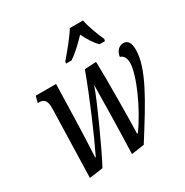

<svg xmlns="http://www.w3.org/2000/svg" viewBox="-177 -909 1025 1064"><g transform="rotate(-30 336.0 -377.5)"><path d="M301 -619 298 -606H333C372 -631 409 -668 446 -706C463 -671 488 -629 513 -606H547L550 -619C532 -657 508 -720 499 -766H415C387 -721 334 -657 301 -619ZM364 11 446 -1C578 -209 672 -362 672 -480C672 -525 657 -546 628 -546C599 -546 578 -519 575 -489C596 -484 608 -463 608 -433C608 -357 529 -181 450 -73H445C448 -163 451 -432 447 -531L373 -527C319 -379 237 -189 182 -75H178C186 -210 190 -394 194 -536H64L53 -495H59C90 -495 110 -485 108 -424L96 9L183 -3C222 -72 348 -348 374 -426C373 -348 369 -112 364 11Z"/></g></svg>

Font: Noto Serif ExtraCondensed
Style: Italic
Weight: 400
Width: 2
Italic angle: -12°
Designer: Monotype Design Team
Foundry: Monotype Imaging Inc.
Version: Version 2.014